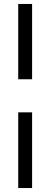

<svg xmlns="http://www.w3.org/2000/svg" viewBox="-20 -757 254 969"><path d="M72 -737H142V-357H72ZM72 -190H142V192H72Z"/></svg>

Font: Fahkwang Light
Style: Regular
Weight: 300
Version: Version 1.000; ttfautohint (v1.6)